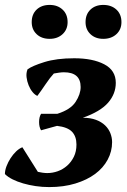

<svg xmlns="http://www.w3.org/2000/svg" viewBox="-35 -749 518 781"><path d="M-15 -41Q-15 -56 -8.5 -73Q-2 -90 8 -105.5Q18 -121 30.5 -133Q43 -145 56 -150L119 -50Q127 -48 138 -46.5Q149 -45 157 -45Q179 -45 200 -52.5Q221 -60 238 -75Q255 -90 265.5 -111.5Q276 -133 276 -161Q276 -194 258 -213Q240 -232 197 -237L132 -219Q124 -232 124 -252.5Q124 -273 132 -286H198Q252 -303 272.5 -334.5Q293 -366 293 -395Q293 -455 225 -455Q217 -455 205.5 -453.5Q194 -452 184 -450Q169 -434 150.5 -406.5Q132 -379 117 -359Q107 -363 97.5 -374.5Q88 -386 81.5 -402Q75 -418 73 -435Q71 -452 77 -467Q96 -481 145.5 -496.5Q195 -512 267 -512Q342 -512 389 -487.5Q436 -463 436 -412Q436 -367 404.5 -331Q373 -295 302 -270Q333 -270 355.5 -261.5Q378 -253 392.5 -239Q407 -225 414 -207Q421 -189 421 -171Q421 -133 403 -99.5Q385 -66 352 -41.5Q319 -17 271.5 -2.5Q224 12 165 12Q137 12 110 8Q83 4 59 -3Q35 -10 16 -19.5Q-3 -29 -15 -41ZM94 -659Q94 -691 114 -710Q134 -729 167 -729Q199 -729 219.5 -710Q240 -691 240 -659Q240 -629 219.5 -610Q199 -591 167 -591Q134 -591 114 -610Q94 -629 94 -659ZM313 -659Q313 -691 333 -710Q353 -729 385 -729Q418 -729 438.5 -710Q459 -691 459 -659Q459 -629 438.5 -610Q418 -591 385 -591Q353 -591 333 -610Q313 -629 313 -659Z"/></svg>

Font: PT Serif
Style: Bold Italic
Weight: 700
Italic angle: -12°
Designer: A.Korolkova, O.Umpeleva, V.Yefimov
Foundry: ParaType Ltd
Version: Version 1.000W OFL